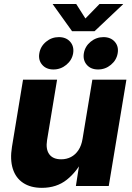

<svg xmlns="http://www.w3.org/2000/svg" viewBox="-20 -926 657 956"><path d="M188.5 9.3Q132.3 9.3 95.2 -15.4Q58.1 -40 43.7 -85.9Q29.3 -131.8 39.6 -194.8L94.7 -529.3H264.2L214.4 -228.5Q207 -183.1 225.3 -158Q243.7 -132.8 284.7 -132.8Q311.5 -132.8 333.5 -144.3Q355.5 -155.8 370.6 -178.5Q385.7 -201.2 391.1 -234.9L439.9 -529.3H609.4L521.5 0H357.9L379.4 -138.2H396.5Q363.3 -71.3 312.5 -31Q261.7 9.3 188.5 9.3ZM468.3 -580.1Q432.1 -580.1 412.1 -603.3Q392.1 -626.5 397.5 -660.6Q403.3 -695.3 431.4 -718.3Q459.5 -741.2 495.1 -741.2Q530.8 -741.2 551.3 -718.3Q571.8 -695.3 565.9 -660.6Q560.1 -626.5 532.2 -603.3Q504.4 -580.1 468.3 -580.1ZM246.1 -580.1Q210.4 -580.1 190.2 -603.3Q169.9 -626.5 175.8 -660.6Q181.6 -695.3 209.5 -718.3Q237.3 -741.2 272.9 -741.2Q309.1 -741.2 329.3 -718.3Q349.6 -695.3 344.2 -660.6Q338.4 -626.5 310.3 -603.3Q282.2 -580.1 246.1 -580.1ZM359.4 -906.2 405.3 -834 475.6 -906.2H592.8V-904.8L450.7 -770.5H338.9L242.7 -904.8V-906.2Z"/></svg>

Font: Inter 24pt ExtraBold
Style: Italic
Weight: 800
Italic angle: -9.3988°
Designer: Rasmus Andersson
Foundry: rsms
Version: Version 4.001;git-66647c0bb